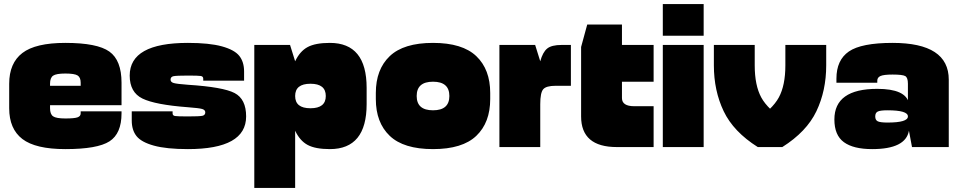

<svg xmlns="http://www.w3.org/2000/svg" viewBox="-20 -720 4690 940"><path d="M575 -165V-175H375V-165Q375 -151 359.5 -145.5Q344 -140 300 -140Q255 -140 240 -150.5Q225 -161 225 -190V-250H25V-190Q25 -89 89.5 -39.5Q154 10 300 10Q457 10 516 -28Q575 -66 575 -165ZM575 -315Q575 -425 515.5 -467.5Q456 -510 300 -510Q154 -510 89.5 -460.5Q25 -411 25 -310V-250H225V-310Q225 -339 240 -349.5Q255 -360 300 -360Q345 -360 360 -350.5Q375 -341 375 -315V-295H575ZM100 -205H575V-300H100Z M900 -195Q954 -191 969.5 -186.5Q985 -182 985 -170Q985 -156 970.5 -153Q956 -150 900 -150Q849 -150 837 -152Q825 -154 825 -165V-175H625V-130Q625 -83 648.5 -53.5Q672 -24 733.5 -7Q795 10 900 10Q1185 10 1185 -150Q1185 -235 1128.5 -264.5Q1072 -294 900 -305Q846 -309 830.5 -313.5Q815 -318 815 -330Q815 -344 829.5 -347Q844 -350 900 -350Q951 -350 963 -348Q975 -346 975 -335V-325H1175V-370Q1175 -417 1151.5 -446.5Q1128 -476 1066.5 -493Q1005 -510 900 -510Q615 -510 615 -350Q615 -268 677.5 -237.5Q740 -207 900 -195Z M1225 -500V200H1425V-420L1400 -500ZM1425 -420V-250Q1425 -310 1500 -310Q1575 -310 1575 -250H1775V-290Q1775 -510 1595 -510Q1524 -510 1486 -489.5Q1448 -469 1425 -420ZM1595 10Q1775 10 1775 -210V-250H1575Q1575 -190 1500 -190Q1425 -190 1425 -250V-80Q1448 -31 1486 -10.5Q1524 10 1595 10Z M2380 -235V-250H2180Q2180 -180 2100 -180Q2020 -180 2020 -250H1820V-235Q1820 -120 1888 -55Q1956 10 2100 10Q2244 10 2312 -55Q2380 -120 2380 -235ZM1820 -265V-250H2020Q2020 -320 2100 -320Q2180 -320 2180 -250H2380V-265Q2380 -380 2312 -445Q2244 -510 2100 -510Q1956 -510 1888 -445Q1820 -380 1820 -265Z M2425 0H2625V-420L2600 -500H2425ZM2625 -420V-210Q2625 -266 2639.5 -283Q2654 -300 2700 -300H2775V-500H2730Q2680 -500 2658.5 -482Q2637 -464 2625 -420Z M3180 -200H3085Q3025 -200 3025 -240V-320H3180V-500H3025V-600H2855L2825 -490V-150Q2825 0 3000 0H3180Z M3225 0H3425V-500H3225ZM3225 -545H3425V-700H3225Z M3690 0 3830 -125Q3739 -184 3707 -243Q3675 -302 3675 -400V-500H3475V-400Q3475 -276 3523 -175.5Q3571 -75 3690 0ZM3810 0Q3929 -75 3977 -175.5Q4025 -276 4025 -400V-500H3825V-400Q3825 -302 3793 -243Q3761 -184 3670 -125L3690 0Z M4075 -335V-315H4275V-325Q4275 -341 4291 -348Q4307 -355 4350 -355Q4399 -355 4412 -347.5Q4425 -340 4425 -310V-220L4625 -250V-330Q4625 -510 4350 -510Q4197 -510 4136 -468Q4075 -426 4075 -335ZM4625 -250H4425V-115L4430 -80L4445 0H4625ZM4065 -135Q4065 -58 4111.5 -24Q4158 10 4250 10Q4414 10 4430 -80L4425 -150Q4425 -120 4325 -120Q4290 -120 4277.5 -126Q4265 -132 4265 -150Q4265 -168 4277.5 -174Q4290 -180 4325 -180Q4425 -180 4425 -150L4430 -215Q4414 -285 4275 -285Q4065 -285 4065 -135Z"/></svg>

Font: Millimetre
Style: Extrablack
Weight: 900
Designer: Jérémy Landes
Version: Version 1.0